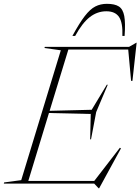

<svg xmlns="http://www.w3.org/2000/svg" viewBox="-63 -960 734 1004"><path d="M452.5 24.5 429.5 0H-43L-41.5 -6L48 -18L255 -697L169.5 -709L171.5 -715H612L649.5 -736.5H651.5L629.5 -537H622.5L607.5 -701H294.5L196.5 -380.5L416.5 -386L495.5 -517H500.5L440 -374L413 -231.5H408.5L411.5 -364L193 -369L85 -14H430L564 -187.5L569.5 -184L455.5 24.5ZM493 -901Q446 -901 406.8 -870.8Q367.5 -840.5 330 -772H315.5Q352.5 -840 380.5 -876.2Q408.5 -912.5 435.5 -926.2Q462.5 -940 496 -940Q537 -940 558.5 -926.2Q580 -912.5 586.8 -876.2Q593.5 -840 588.5 -772H577Q579.5 -841.5 559.5 -871.2Q539.5 -901 493 -901Z"/></svg>

Font: Newsreader Display ExtraLight
Style: Italic
Weight: 275
Italic angle: -17°
Designer: Hugues Gentile
Foundry: Production Type
Version: Version 1.002